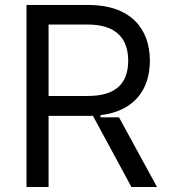

<svg xmlns="http://www.w3.org/2000/svg" viewBox="-20 -747 675 767"><path d="M455.3 -278.4H381.4V-286.9C516.3 -302.9 578.5 -388.8 578.8 -504.3C578.5 -632.8 501.8 -727.3 331.7 -727.3H85.9V0H174V-284.1H333.1C339.1 -284.1 345.2 -284.1 351.2 -284.4L505 0H607.2ZM174 -363.6V-649.1H328.8C446.4 -649.1 491.8 -591.6 492.2 -504.3C491.8 -416.9 446.4 -363.6 330.3 -363.6Z"/></svg>

Font: Riot Sans 2.0
Style: Regular
Weight: 400
Designer: Rasmus Andersson
Foundry: rsms
Version: Version 3.006;hotconv 1.0.109;makeotfexe 2.5.65596